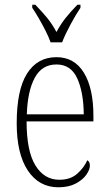

<svg xmlns="http://www.w3.org/2000/svg" viewBox="-20 -786 463 816"><path d="M228 10Q146 10 98.5 -61Q51 -132 51 -262Q51 -404 95 -473.5Q139 -543 220 -543Q296 -543 336.5 -477Q377 -411 377 -294V-270H93Q93 -144 130.5 -83Q168 -22 232 -22Q279 -22 308 -47.5Q337 -73 351 -105Q362 -99 362 -82Q362 -65 347 -43.5Q332 -22 302 -6Q272 10 228 10ZM336 -300Q335 -395 308 -453.5Q281 -512 220 -512Q158 -512 127.5 -455Q97 -398 94 -300ZM195 -606Q187 -629 173.5 -655.5Q160 -682 145 -708Q130 -734 117 -753V-766H130Q159 -736 180 -710.5Q201 -685 220 -650Q239 -685 259.5 -710.5Q280 -736 309 -766H322V-753Q303 -725 280 -682.5Q257 -640 244 -606Z"/></svg>

Font: Noto Serif Lao Condensed ExtraLight
Style: Regular
Weight: 200
Width: 3
Designer: Monotype Design Team
Foundry: Monotype Imaging Inc.
Version: Version 2.003; ttfautohint (v1.8.4.7-5d5b)